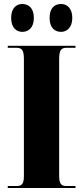

<svg xmlns="http://www.w3.org/2000/svg" viewBox="-20 -944 416 964"><path d="M287 -784C313 -784 343 -803 343 -854C343 -906 313 -924 287 -924C256 -924 229 -906 229 -854C229 -803 256 -784 287 -784ZM92 -784C121 -784 150 -803 150 -854C150 -906 121 -924 92 -924C64 -924 36 -906 36 -854C36 -803 64 -784 92 -784ZM19 0H359V-10H313C286 -10 277 -23 277 -63V-647C277 -690 286 -704 313 -704H359V-714H19V-704H63C91 -704 100 -690 100 -648V-61C100 -22 91 -10 63 -10H19Z"/></svg>

Font: Noto Serif Display Condensed Black
Style: Regular
Weight: 900
Width: 3
Designer: Monotype Design Team
Foundry: Monotype Imaging Inc.
Version: Version 2.009